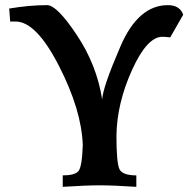

<svg xmlns="http://www.w3.org/2000/svg" viewBox="-20 -724 730 744"><path d="M508.3 0Q418.9 -5.9 365.7 -5.9Q314.5 -5.9 223.1 0V-44.4Q268.1 -44.4 283 -59.8Q297.9 -75.2 300.8 -162.1Q295.9 -298.3 208 -469.5Q120.1 -640.6 40.5 -640.6H19.5L15.6 -690.9Q94.7 -704.1 162.6 -704.1Q200.7 -704.1 277.8 -588.1Q355 -472.2 376 -338.4Q377.9 -384.8 446.8 -544.4Q515.6 -704.1 630.4 -704.1Q676.8 -704.1 689.9 -667L639.6 -579.1Q620.6 -581.5 609.4 -581.5Q549.8 -581.5 491.5 -452.6Q433.1 -323.7 431.2 -198.7Q431.2 -90.8 443.4 -67.6Q455.6 -44.4 508.3 -44.4Z"/></svg>

Font: Kelvinch
Style: Bold
Weight: 700
Designer: Paul James Miller
Foundry: High-Logic / Made with FontCreator
Version: Version 3.501;March 28, 2021;FontCreator 13.0.0.2683 64-bit